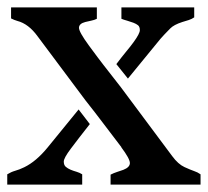

<svg xmlns="http://www.w3.org/2000/svg" viewBox="-24 -499 562 519"><path d="M290.5 -325.7Q305.2 -345.2 317.1 -359.6Q329.1 -374 336.9 -384.8Q354 -408.2 354 -417.5Q354 -426.8 349.1 -430.7Q344.2 -434.6 336.7 -437.5Q329.1 -440.4 320.3 -442.9Q311.5 -445.3 304.2 -448.2V-479H501V-452.1Q494.1 -447.3 486.1 -444.8Q478 -442.4 468.8 -439.5Q445.8 -432.1 436 -421.9Q426.3 -411.6 420.4 -405.8Q414.6 -399.9 409.7 -394L321.8 -286.6ZM218.8 -163.6Q186.5 -122.6 167.5 -97.2Q148.4 -71.8 148.4 -62.3Q148.4 -52.7 153.8 -48.1Q159.2 -43.5 166.7 -40.3Q174.3 -37.1 182.9 -34.7Q191.4 -32.2 198.2 -27.8V0H-4.4V-27.8Q5.9 -34.2 17.1 -37.4Q28.3 -40.5 41.5 -46.9Q73.7 -62.5 104.5 -100.1L188.5 -203.1ZM304.2 -101.1Q279.8 -132.8 256.1 -164.3Q232.4 -195.8 207.5 -227.1L77.6 -400.9Q53.2 -434.6 22.9 -442.4Q14.6 -444.8 5.9 -449.2V-479H237.8V-448.2Q231 -444.8 222.4 -443.1Q213.9 -441.4 206.5 -439.5Q189.5 -435.1 189.5 -423.8Q189.5 -412.6 216.3 -376Q243.2 -339.4 255.9 -323.2Q287.6 -282.2 302.7 -263.2L441.4 -77.1Q457.5 -55.2 474.6 -47.4Q491.7 -39.6 500.7 -36.6Q509.8 -33.7 518.1 -27.8V0H274.9V-26.9Q283.2 -31.2 292.5 -34.2Q301.8 -37.1 309.6 -40Q327.1 -46.9 327.1 -58.3Q327.1 -69.8 303.7 -101.1Z"/></svg>

Font: Stardos Stencil
Style: Regular
Weight: 400
Version: Version 1.000